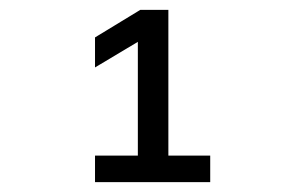

<svg xmlns="http://www.w3.org/2000/svg" viewBox="-20 -895 620 390"><path d="M173 -525H407V-579H322V-875H265L173 -819V-758L260 -810V-579H173Z"/></svg>

Font: CommitMono-dimboump
Style: Regular
Weight: 400
Monospace: yes
Designer: Eigil Nikolajsen
Foundry: Eigil Nikolajsen
Version: Version 1.143